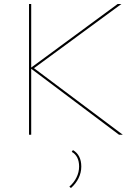

<svg xmlns="http://www.w3.org/2000/svg" viewBox="-20 -678 681 966"><path d="M579 0 137 -332V0H126V-658H137V-338L572 -658H591L151 -335L598 0ZM329 261Q352 241 365 214.5Q378 188 378 160Q378 107 341 86L347 77Q389 102 389 160Q389 190 375.5 218Q362 246 337 268Z"/></svg>

Font: Ysabeau Hairline
Style: Regular
Weight: 100
Designer: Christian Thalmann (Catharsis Fonts)
Version: Version 0.003